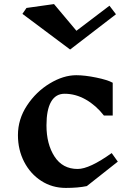

<svg xmlns="http://www.w3.org/2000/svg" viewBox="-20 -912 658 942"><path d="M533 -506V-345H490Q451 -395 401 -423.5Q351 -452 297 -452Q253 -452 230.5 -412.5Q208 -373 208 -297Q208 -205 247.5 -144Q287 -83 361 -83Q419 -83 528 -161L558 -119L406 1Q363 10 303 10Q236 10 182.5 -24.5Q129 -59 98.5 -118Q68 -177 68 -249Q68 -327 112.5 -394.5Q157 -462 224 -502.5Q291 -543 354 -543Q396 -543 452 -531.5Q508 -520 533 -506ZM324 -669 90 -844 110 -873 245 -892 355 -761 517 -884 549 -842Z"/></svg>

Font: InknutAntiqua
Style: Medium
Weight: 500
Designer: Claus Eggers Srensen
Foundry: Claus Eggers Srensen
Version: Version 1.000; ttfautohint (v1.2) -l 7 -r 28 -G 50 -x 13 -D 